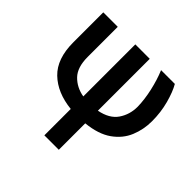

<svg xmlns="http://www.w3.org/2000/svg" viewBox="-188 -737 1162 1162"><g transform="rotate(45 392.5 -156.0)"><path d="M66.1 -545.5H190V-287.6Q190 -198.9 232.4 -155.2Q274.9 -111.5 340.2 -100.1V-545.5H463.8V-101.6Q546.2 -117.5 581.7 -169.6Q617.2 -221.6 617.2 -288.4Q616.1 -349.1 600.5 -418.3Q584.9 -487.6 560.7 -545.5H678.6Q703.5 -502.5 722.1 -433.6Q740.8 -364.7 740.8 -288.4Q740.8 -217 714.5 -153.6Q688.2 -90.2 627.5 -47.1Q566.8 -3.9 463.8 6.7V233H340.2V7.1Q214.1 -6 140.1 -77.2Q66.1 -148.4 66.1 -289.1Z"/></g></svg>

Font: Inter UI Semi Bold
Style: Regular
Weight: 600
Designer: Rasmus Andersson
Foundry: rsms
Version: 3.2;8d6f07862